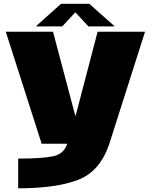

<svg xmlns="http://www.w3.org/2000/svg" viewBox="-20 -759 808 1014"><path d="M200 0H557.5L746 -591.5H495.5L379.5 -148H377.5L260 -591.5H10.5ZM76 235.5Q275.5 235.5 392 191Q508.5 146.5 557.5 0L335.5 -0.5Q318 53.5 261.8 66Q205.5 78.5 76 78.5ZM169 -619.5H308.5L378 -694L447 -619.5H586L451.5 -739H302.5Z"/></svg>

Font: Anybody SemiExpanded Black
Style: Regular
Weight: 900
Width: 6
Version: Version 1.113;gftools[0.9.25]